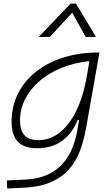

<svg xmlns="http://www.w3.org/2000/svg" viewBox="-20 -815 626 1069"><path d="M20 234.4 18.1 189.5 117.7 185.1Q191.9 181.6 243.7 158Q295.4 134.3 328.9 96.4Q362.3 58.6 381.3 12.2Q400.4 -34.2 409.2 -82.5L420.4 -147H412.1Q382.3 -71.3 325.4 -30.5Q268.6 10.3 185.5 10.3Q44.4 10.3 44.4 -135.3Q44.4 -223.1 80.6 -294.7Q116.7 -366.2 181.9 -417Q247.1 -467.8 334.5 -495.1Q421.9 -522.5 524.4 -522.5H533.7L458.5 -98.1Q446.3 -29.3 423.6 28.8Q400.9 86.9 361.1 130.9Q321.3 174.8 259.5 200.7Q197.8 226.6 107.9 230.5ZM478 -474.6Q395.5 -466.3 325 -438Q254.4 -409.7 202.1 -365.5Q149.9 -321.3 120.6 -264.6Q91.3 -208 91.3 -142.6Q91.3 -34.7 192.9 -34.7Q259.3 -34.7 312 -76.7Q364.7 -118.7 401.9 -192.1Q439 -265.6 457.5 -359.9L461.4 -379.4ZM403.3 -794.9 514.2 -609.4H457L381.8 -744.6L257.8 -609.4H195.8L373 -794.9Z"/></svg>

Font: Cascadia Code ExtraLight
Style: Italic
Weight: 200
Italic angle: -10°
Monospace: yes
Designer: Aaron Bell
Foundry: Saja Typeworks
Version: Version 2404.023; ttfautohint (v1.8.4)